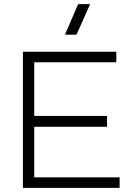

<svg xmlns="http://www.w3.org/2000/svg" viewBox="-20 -911 645 931"><path d="M91 0V-660H544V-609H146V-349H499V-296H146V-51H560V0ZM295 -743 359 -891H417L351 -743Z"/></svg>

Font: Human Sans Light
Style: Regular
Weight: 300
Designer: Tim Radville
Foundry: Continuum
Version: Version 1.000;FEAKit 1.0